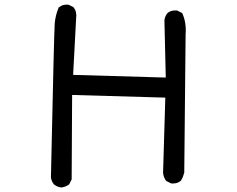

<svg xmlns="http://www.w3.org/2000/svg" viewBox="-20 -786 1040 841"><path d="M247.6 35.2Q230 32.7 216.8 22H216.3V21.5Q214.4 19 212.9 16.8Q211.4 14.6 210 12.2Q208.5 9.8 207.5 7.3Q206.5 4.9 205.6 2.2Q204.6 -0.5 204.1 -3.4Q203.6 -6.3 203.1 -9.3V-9.8Q216.8 -647 219.7 -683.1Q221.2 -701.7 225.6 -719Q230 -736.3 236.8 -752.4L237.3 -753.9L238.8 -754.4Q254.9 -767.6 278.8 -765.6H279.8L280.8 -765.1L300.3 -755.4L301.8 -754.9L302.2 -753.4Q310.1 -744.1 312.7 -731.9Q315.4 -719.7 313.5 -706.5L300.3 -458L706.1 -446.3L700.2 -697.3V-697.8Q702.6 -715.3 713.4 -728.5L713.9 -729Q729.5 -742.2 754.4 -740.2H755.4L756.3 -739.7L775.9 -730L777.8 -729L778.8 -727.1Q796.9 -687 793 -636.2L787.1 -31.2V-30.8V-29.8Q784.7 -20.5 781.2 -11.7Q777.8 -2.9 772.5 4.9L772 5.9L771.5 6.3Q755.9 19.5 731 17.6H730L729 17.1L709.5 7.3L708 6.3L707 5.4Q696.3 -9.8 694.3 -28.8V-29.3L704.1 -358.4L295.9 -370.1L293.9 -2V-0.5L293.5 0.5L283.7 20L282.7 21.5L281.7 22.5Q266.6 33.2 248.5 35.2H248Z"/></svg>

Font: NaikaiFont
Style: SemiBold
Weight: 600
Version: Version 1.89